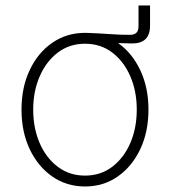

<svg xmlns="http://www.w3.org/2000/svg" viewBox="-20 -674 625 706"><path d="M292.5 11.7Q225.1 11.7 172.4 -24.9Q119.6 -61.5 89.4 -125.2Q59.1 -189 59.1 -271Q59.1 -353 89.4 -416.7Q119.6 -480.5 172.4 -516.8Q225.1 -553.2 292.5 -553.2Q292.5 -553.2 292.5 -553.2Q292.5 -553.2 292.5 -553.2Q300.8 -553.2 309.1 -552.7Q346.7 -551.3 383.8 -548.6Q420.9 -545.9 458.5 -545.9Q489.3 -545.9 489.3 -576.7V-653.8H531.7V-579.1Q531.7 -513.2 463.9 -514.2Q451.7 -514.6 439 -514.9Q426.3 -515.1 414.1 -515.6Q465.3 -480 495.6 -416.3Q525.9 -352.5 525.9 -271Q525.9 -189 495.6 -125.2Q465.3 -61.5 412.8 -24.9Q360.4 11.7 292.5 11.7ZM292.5 -28.3Q350.1 -28.3 392.8 -60.8Q435.5 -93.3 459.2 -148.2Q482.9 -203.1 482.9 -271Q482.9 -338.4 459.2 -393.3Q435.5 -448.2 392.8 -480.7Q350.1 -513.2 292.5 -513.2Q235.4 -513.2 192.6 -480.7Q149.9 -448.2 126 -393.3Q102.1 -338.4 102.1 -271Q102.1 -203.1 125.7 -148.2Q149.4 -93.3 192.4 -60.8Q235.4 -28.3 292.5 -28.3Z"/></svg>

Font: Inter Extra Light
Style: Regular
Weight: 200
Designer: Rasmus Andersson
Foundry: rsms
Version: Version 4.000;git-3c8e0fc